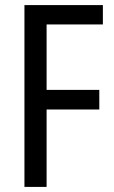

<svg xmlns="http://www.w3.org/2000/svg" viewBox="-20 -734 447 754"><path d="M163 0H76V-714H384V-638H163V-381H370V-304H163Z"/></svg>

Font: Avrile Sans Condensed
Style: Regular
Weight: 400
Width: 3
Designer: Monotype Design Team
Foundry: Monotype Imaging Inc.
Version: Version 2.001;September 10, 2019;FontCreator 11.5.0.2425 64-